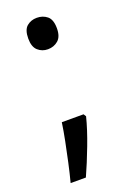

<svg xmlns="http://www.w3.org/2000/svg" viewBox="-134 -601 535 781"><g transform="rotate(-20 134.0 -210.5)"><path d="M70 -482Q70 -520 88 -535Q106 -550 131 -550Q157 -550 175.5 -535Q194 -520 194 -482Q194 -446 175.5 -430Q157 -414 131 -414Q106 -414 88 -430Q70 -446 70 -482ZM31 129Q41 91 50.5 47.5Q60 4 68.5 -38.5Q77 -81 82 -116H176L183 -105Q170 -53 145.5 11.5Q121 76 97 129Z"/></g></svg>

Font: Noto Sans Masaram Gondi
Style: Regular
Weight: 400
Designer: Ek Type & Mukund Gokhale
Foundry: Ek Type
Version: Version 1.004; ttfautohint (v1.8.4.7-5d5b)